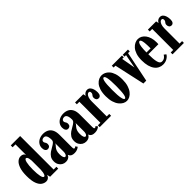

<svg xmlns="http://www.w3.org/2000/svg" viewBox="176 -1810 2881 2881"><g transform="rotate(-45 1617.0 -369.5)"><path d="M184 10Q145.5 10 110.2 -14Q75 -38 52.8 -96.5Q30.5 -155 30.5 -259Q30.5 -354.5 51.8 -414.5Q73 -474.5 106.2 -502.8Q139.5 -531 175 -531Q204 -531 219.5 -522.2Q235 -513.5 241.2 -502.8Q247.5 -492 249 -487V-710.5H188V-750H387V-39H445.5V0H273.5L259.5 -55.5Q259 -42.5 249.8 -27Q240.5 -11.5 224.2 -0.8Q208 10 184 10ZM211 -64Q222.5 -64 230.8 -80.5Q239 -97 243.8 -123.2Q248.5 -149.5 249 -178.5V-366.5Q247.5 -392.5 243 -412Q238.5 -431.5 230.5 -442.5Q222.5 -453.5 211 -453.5Q201 -453.5 192.5 -440.2Q184 -427 178 -401.8Q172 -376.5 168.8 -340Q165.5 -303.5 165.5 -257.5Q165.5 -212.5 168.5 -176.8Q171.5 -141 177 -115.8Q182.5 -90.5 191 -77.2Q199.5 -64 211 -64Z M599.5 11Q565.5 11 537.2 -5.5Q509 -22 491.8 -52.2Q474.5 -82.5 474.5 -123.5Q474.5 -172 495.5 -203.8Q516.5 -235.5 547.5 -256.8Q578.5 -278 609.5 -294.5Q640.5 -311 661.5 -329.5Q682.5 -348 682.5 -374.5Q682.5 -410 676 -435Q669.5 -460 656.8 -472.8Q644 -485.5 624.5 -485.5Q600.5 -485.5 585.8 -473.8Q571 -462 571 -445.5Q571 -432 577.2 -422Q583.5 -412 589.5 -401Q595.5 -390 595.5 -371Q595.5 -345.5 581 -331Q566.5 -316.5 543 -316.5Q519 -316.5 504.2 -336.8Q489.5 -357 489.5 -392.5Q489.5 -432 510.5 -463.5Q531.5 -495 568.5 -513Q605.5 -531 653 -531Q701 -531 738.2 -511.8Q775.5 -492.5 796.5 -451.2Q817.5 -410 817.5 -343V-86.5Q817.5 -60 821.5 -51Q825.5 -42 834.5 -42Q844.5 -42 851 -47.5Q857.5 -53 861 -56.5L883.5 -27Q874.5 -14.5 848 -2.5Q821.5 9.5 786.5 9.5Q751 9.5 732 -0.2Q713 -10 705 -23Q697 -36 693.5 -44.5Q692 -38.5 682.2 -25.2Q672.5 -12 652.8 -0.5Q633 11 599.5 11ZM646 -50.5Q657 -50.5 665.2 -60.5Q673.5 -70.5 678 -86.5Q682.5 -102.5 682.5 -120V-304Q680.5 -290 669.5 -278Q658.5 -266 645 -250Q631.5 -234 621.2 -208Q611 -182 611 -140.5Q611 -96 620.8 -73.2Q630.5 -50.5 646 -50.5Z M1030.5 11Q996.5 11 968.2 -5.5Q940 -22 922.8 -52.2Q905.5 -82.5 905.5 -123.5Q905.5 -172 926.5 -203.8Q947.5 -235.5 978.5 -256.8Q1009.5 -278 1040.5 -294.5Q1071.5 -311 1092.5 -329.5Q1113.5 -348 1113.5 -374.5Q1113.5 -410 1107 -435Q1100.5 -460 1087.8 -472.8Q1075 -485.5 1055.5 -485.5Q1031.5 -485.5 1016.8 -473.8Q1002 -462 1002 -445.5Q1002 -432 1008.2 -422Q1014.5 -412 1020.5 -401Q1026.5 -390 1026.5 -371Q1026.5 -345.5 1012 -331Q997.5 -316.5 974 -316.5Q950 -316.5 935.2 -336.8Q920.5 -357 920.5 -392.5Q920.5 -432 941.5 -463.5Q962.5 -495 999.5 -513Q1036.5 -531 1084 -531Q1132 -531 1169.2 -511.8Q1206.5 -492.5 1227.5 -451.2Q1248.5 -410 1248.5 -343V-86.5Q1248.5 -60 1252.5 -51Q1256.5 -42 1265.5 -42Q1275.5 -42 1282 -47.5Q1288.5 -53 1292 -56.5L1314.5 -27Q1305.5 -14.5 1279 -2.5Q1252.5 9.5 1217.5 9.5Q1182 9.5 1163 -0.2Q1144 -10 1136 -23Q1128 -36 1124.5 -44.5Q1123 -38.5 1113.2 -25.2Q1103.5 -12 1083.8 -0.5Q1064 11 1030.5 11ZM1077 -50.5Q1088 -50.5 1096.2 -60.5Q1104.5 -70.5 1109 -86.5Q1113.5 -102.5 1113.5 -120V-304Q1111.5 -290 1100.5 -278Q1089.5 -266 1076 -250Q1062.5 -234 1052.2 -208Q1042 -182 1042 -140.5Q1042 -96 1051.8 -73.2Q1061.5 -50.5 1077 -50.5Z M1325.5 0V-39H1379V-485H1325.5V-523.5H1500.5L1509 -480.5Q1512 -488.5 1522 -500.5Q1532 -512.5 1548.5 -521.8Q1565 -531 1585.5 -531Q1616 -531 1635.5 -511.8Q1655 -492.5 1664.8 -460.5Q1674.5 -428.5 1674.5 -390Q1674.5 -354 1660.2 -335.2Q1646 -316.5 1622 -316.5Q1599.5 -316.5 1585.8 -332.5Q1572 -348.5 1572 -376.5Q1572 -395 1580 -406Q1588 -417 1595.5 -427Q1603 -437 1603 -453.5Q1603 -471 1596.8 -479Q1590.5 -487 1576 -487Q1562 -487 1547.5 -472.8Q1533 -458.5 1523.5 -429.8Q1514 -401 1514 -356.5V-39H1567V0Z M1894.5 11Q1863.5 11 1832.2 -5.5Q1801 -22 1774.5 -56Q1748 -90 1732.2 -141.8Q1716.5 -193.5 1716.5 -263.5Q1716.5 -339.5 1733 -391Q1749.5 -442.5 1776.2 -473.2Q1803 -504 1834 -517.5Q1865 -531 1894.5 -531Q1923.5 -531 1954.8 -517.5Q1986 -504 2013 -473.2Q2040 -442.5 2056.8 -391Q2073.5 -339.5 2073.5 -263.5Q2073.5 -193.5 2057.5 -141.8Q2041.5 -90 2015 -56Q1988.5 -22 1957 -5.5Q1925.5 11 1894.5 11ZM1894.5 -34Q1915 -34 1926 -87.5Q1937 -141 1937 -263.5Q1937 -386.5 1926 -436.5Q1915 -486.5 1894.5 -486.5Q1875 -486.5 1863.8 -436.5Q1852.5 -386.5 1852.5 -263.5Q1852.5 -141 1863.8 -87.5Q1875 -34 1894.5 -34Z M2252 0.5 2145 -485H2105.5V-523.5H2321.5V-485H2288L2327.5 -265L2369 -485H2337.5V-523.5H2448V-485H2412L2312.5 0.5Z M2665 10Q2625 10 2591 -6.8Q2557 -23.5 2531.8 -57.2Q2506.5 -91 2492.5 -142.5Q2478.5 -194 2478.5 -263.5Q2478.5 -336 2495.8 -387Q2513 -438 2541 -469.8Q2569 -501.5 2600.8 -516.2Q2632.5 -531 2662 -531Q2697 -531 2727.5 -514.5Q2758 -498 2780.8 -467.2Q2803.5 -436.5 2816.5 -393.8Q2829.5 -351 2829.5 -298Q2829.5 -288 2829.2 -277.8Q2829 -267.5 2828 -257.5H2607V-296H2701.5Q2701.5 -373.5 2696.8 -415.8Q2692 -458 2683.2 -474.8Q2674.5 -491.5 2662 -491.5Q2649 -491.5 2638.2 -474Q2627.5 -456.5 2620.8 -410.8Q2614 -365 2614 -278Q2614 -212.5 2617.8 -166.2Q2621.5 -120 2629.8 -90.8Q2638 -61.5 2651 -48Q2664 -34.5 2682.5 -34.5Q2719.5 -34.5 2741.8 -53Q2764 -71.5 2773.5 -90.5L2806 -66Q2793.5 -38.5 2755 -14.2Q2716.5 10 2665 10Z M2871 0V-39H2924.5V-485H2871V-523.5H3046L3054.5 -480.5Q3057.5 -488.5 3067.5 -500.5Q3077.5 -512.5 3094 -521.8Q3110.5 -531 3131 -531Q3161.5 -531 3181 -511.8Q3200.5 -492.5 3210.2 -460.5Q3220 -428.5 3220 -390Q3220 -354 3205.8 -335.2Q3191.5 -316.5 3167.5 -316.5Q3145 -316.5 3131.2 -332.5Q3117.5 -348.5 3117.5 -376.5Q3117.5 -395 3125.5 -406Q3133.5 -417 3141 -427Q3148.5 -437 3148.5 -453.5Q3148.5 -471 3142.2 -479Q3136 -487 3121.5 -487Q3107.5 -487 3093 -472.8Q3078.5 -458.5 3069 -429.8Q3059.5 -401 3059.5 -356.5V-39H3112.5V0Z"/></g></svg>

Font: Imbue Thin 10pt ExtraBold
Style: Regular
Weight: 800
Version: Version 1.102